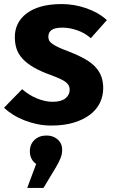

<svg xmlns="http://www.w3.org/2000/svg" viewBox="-31 -602 563 945"><path d="M477 -168Q477 -130 461 -96.5Q445 -63 412.5 -38Q380 -13 332 1.5Q284 16 221 16Q186 16 152.5 9Q119 2 88.5 -10Q58 -22 32.5 -38Q7 -54 -11 -72L78 -163Q111 -134 151 -117.5Q191 -101 228 -101Q270 -101 291 -118Q312 -135 312 -160Q312 -170 308.5 -178.5Q305 -187 295.5 -195.5Q286 -204 268 -212.5Q250 -221 221 -232Q170 -250 135.5 -270Q101 -290 80 -313Q59 -336 50.5 -362Q42 -388 42 -420Q42 -455 56.5 -484.5Q71 -514 100 -536Q129 -558 172 -570Q215 -582 272 -582Q335 -582 395 -561Q455 -540 495 -503L416 -414Q387 -440 349 -453Q311 -466 277 -466Q238 -466 222.5 -454Q207 -442 207 -422Q207 -413 210 -405Q213 -397 223.5 -388.5Q234 -380 255 -370Q276 -360 311 -347Q357 -329 389 -310.5Q421 -292 440.5 -270Q460 -248 468.5 -223Q477 -198 477 -168ZM147 205Q116 183 116 143Q116 108 139 86.5Q162 65 198 65Q231 65 253 84.5Q275 104 275 135Q275 157 266.5 177.5Q258 198 245 220L183 323H103Z"/></svg>

Font: Qjlgwqiwhsfqbnnlvksmvfsycuq
Style: Regular
Weight: 700
Italic angle: -8°
Designer: Carrois Corporate & Edenspiekermann
Foundry: Carrois Corporate GbR & Edenspiekermann AG
Version: Version 2.001